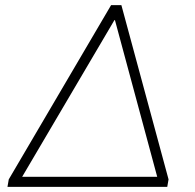

<svg xmlns="http://www.w3.org/2000/svg" viewBox="-20 -725 756 745"><path d="M9 0 14 -29 411 -705H451L634 -29L629 0ZM424 -647 66 -39H590L426 -647Z"/></svg>

Font: Nunito Sans ExtraLight
Style: Italic
Weight: 200
Italic angle: -9°
Designer: Vernon Adams
Foundry: Vernon Adams
Version: Version 3.006; ttfautohint (v1.8.3)